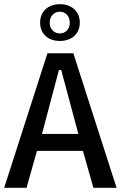

<svg xmlns="http://www.w3.org/2000/svg" viewBox="-22 -904 580 919"><path d="M312 -796C312 -764 291 -744 265 -744C238 -744 216 -763 216 -796C216 -828 238 -848 265 -848C291 -848 312 -827 312 -796ZM360 -796C360 -849 321 -884 265 -884C208 -884 170 -849 170 -796C170 -742 208 -708 265 -708C321 -708 360 -742 360 -796ZM260 -569H271L353 -263H179ZM536 -5 329 -649H205L-2 -5H105L155 -182H375L425 -5Z"/></svg>

Font: Falling Sky
Style: Light
Weight: 400
Designer: Paul D. Hunt
Foundry: Adobe Systems Incorporated
Version: Version 1.02